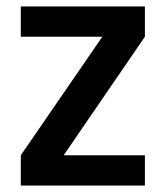

<svg xmlns="http://www.w3.org/2000/svg" viewBox="-20 -571 511 591"><path d="M176 -93H426V0H44V-93L295 -458H44V-551H426V-458Z"/></svg>

Font: A Bank Premium Med
Style: Regular
Weight: 500
Designer: Ninad Kale (Devanagari), Jonny Pinhorn (Latin), Htun Naung (Myanmar)
Foundry: Indian Type Foundry
Version: 4.004